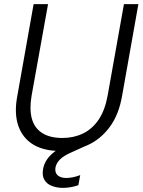

<svg xmlns="http://www.w3.org/2000/svg" viewBox="-20 -720 691 931"><path d="M271 12Q192 12 140.5 -19.5Q89 -51 68.5 -111Q48 -171 64 -255L143 -700H213L133 -255Q122 -190 134.5 -144.5Q147 -99 184.5 -75Q222 -51 283 -51Q337 -51 382 -72.5Q427 -94 458 -139.5Q489 -185 502 -257L581 -700H651L572 -255Q556 -163 511.5 -103.5Q467 -44 404.5 -16Q342 12 271 12ZM285 191Q257 191 232.5 182Q208 173 195.5 152.5Q183 132 189 99Q193 76 207 54.5Q221 33 248 13Q275 -7 318 -24L378 -48L390 -10L326 19Q287 36 270 54Q253 72 249 92Q245 117 259.5 130Q274 143 302 143Q316 143 333.5 139.5Q351 136 369 129L360 178Q343 184 323.5 187.5Q304 191 285 191Z"/></svg>

Font: DM Sans 28pt Light
Style: Italic
Weight: 300
Italic angle: -10°
Version: Version 4.004;gftools[0.9.30]